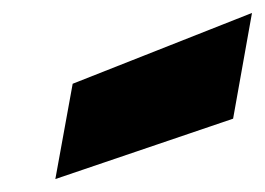

<svg xmlns="http://www.w3.org/2000/svg" viewBox="-20 -880 411 298"><path d="M92.8 -750 371.1 -859.9 341.8 -695.8 65.9 -602.1Z"/></svg>

Font: SVN-Poppins Black
Style: Italic
Weight: 900
Italic angle: -10°
Designer: Ninad Kale (Devanagari), Jonny Pinhorn (Latin)
Foundry: Indian Type Foundry
Version: Version 3.002 2017